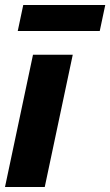

<svg xmlns="http://www.w3.org/2000/svg" viewBox="-27 -748 441 768"><path d="M264 -529 152 0H-7L105 -529ZM394 -728 372 -624H44L66 -728Z"/></svg>

Font: Red Hat Display Black
Style: Italic
Weight: 900
Italic angle: -12°
Designer: Pentagram / MCKL
Foundry: Pentagram / MCKL
Version: Version 1.003; Red Hat Display Black Italic